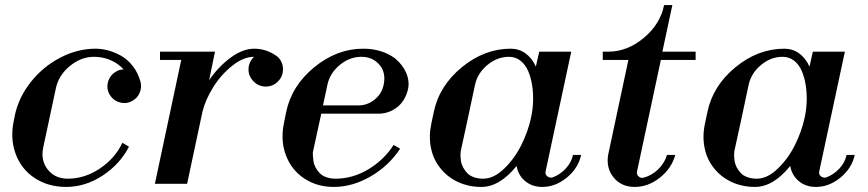

<svg xmlns="http://www.w3.org/2000/svg" viewBox="-20 -718 3392 750"><path d="M238.8 12.2Q168 12.2 115.5 -22.5Q63 -57.1 41 -117.2Q19 -177.2 34.2 -248Q34.7 -250.5 36.1 -257.3Q37.6 -264.2 38.1 -268.1Q53.2 -338.4 100.8 -398.2Q148.4 -458 215.6 -492.9Q282.7 -527.8 353 -527.8Q377 -527.8 401.9 -521.2Q426.8 -514.6 452.1 -500.7Q477.5 -486.8 498.3 -460.4Q519 -434.1 528.8 -398.9Q534.2 -377.4 526.1 -356.9Q518.1 -336.4 499 -325.2Q476.1 -311 449.7 -317.6Q423.3 -324.2 409.2 -347.2Q395 -370.1 401.6 -396.5Q408.2 -422.9 431.2 -437Q445.3 -446.8 462.9 -446.8Q441.9 -470.2 411.6 -483.2Q381.3 -496.1 347.2 -496.1Q296.4 -496.1 252.7 -460Q209 -423.8 198.2 -373L148.9 -142.1Q138.2 -91.3 166.5 -55.7Q194.8 -20 245.1 -20Q310.5 -20 369.9 -59.6Q429.2 -99.1 458 -160.2L483.9 -145Q448.2 -76.2 380.6 -32Q313 12.2 238.8 12.2Z M585 0 688 -483.9H605V-516.1H819.8L796.9 -404.8Q834 -458.5 881.3 -493.2Q928.7 -527.8 973.1 -527.8Q1023.9 -527.8 1065.9 -495.1Q1085.4 -475.1 1085.4 -447.3Q1085.4 -419.4 1065.9 -399.9Q1046.4 -379.9 1018.3 -379.9Q990.2 -379.9 970.7 -399.9Q950.2 -420.4 950.7 -447.8Q951.2 -475.1 972.2 -496.1Q931.2 -496.1 887.5 -461.4Q843.8 -426.8 813.2 -377.9Q782.7 -329.1 771 -282.2L710.9 0Z M1283.7 12.2Q1218.8 12.2 1168.9 -20.5Q1119.1 -53.2 1097.2 -110.6Q1075.2 -168 1088.9 -235.8L1097.7 -279.8Q1118.7 -382.3 1207.3 -455.1Q1295.9 -527.8 1398.9 -527.8Q1471.2 -527.8 1522.9 -490.2Q1553.2 -464.8 1566.4 -434.1Q1579.6 -403.3 1575 -375.7Q1570.3 -348.1 1555.2 -325Q1540 -301.8 1514.2 -287.8Q1488.3 -273.9 1458.5 -273.9H1234.9L1203.6 -129.9Q1201.2 -122.6 1202.1 -111.6Q1203.1 -100.6 1204.6 -88.4Q1206.1 -76.2 1212.6 -64Q1219.2 -51.8 1228.5 -42Q1237.8 -32.2 1253.9 -26.1Q1270 -20 1290.5 -20Q1357.4 -20 1418.5 -56.4Q1479.5 -92.8 1517.6 -151.9L1543 -137.2Q1499.5 -70.8 1428.5 -29.3Q1357.4 12.2 1283.7 12.2ZM1241.7 -306.2H1379.9Q1415 -306.2 1443.1 -328.9Q1471.2 -351.6 1478.5 -386.2Q1488.8 -434.6 1461.9 -465.3Q1435.1 -496.1 1391.6 -496.1Q1345.7 -496.1 1307.1 -464.1Q1268.6 -432.1 1258.8 -386.2Z M1860.4 12.2Q1811 12.2 1769.5 -6.8Q1728 -25.9 1700.2 -61Q1672.4 -95.2 1663.3 -140.9Q1654.3 -186.5 1665 -235.8L1674.3 -279.8Q1695.3 -382.3 1783.7 -455.1Q1872.1 -527.8 1975.1 -527.8Q2007.3 -527.8 2032.7 -509.5Q2058.1 -491.2 2073.2 -458L2086.4 -516.1H2211.4L2111.3 -48.8Q2108.4 -36.6 2117.9 -29.3Q2127.4 -22 2138.2 -24.9Q2167 -35.2 2189.5 -59.1Q2211.9 -83 2218.3 -112.8H2250Q2238.8 -61 2194.3 -24.4Q2149.9 12.2 2098.1 12.2Q2058.6 12.2 2031.2 -10.7Q2003.9 -33.7 1998 -69.8Q1931.6 12.2 1860.4 12.2ZM1780.3 -129.9Q1778.8 -122.1 1778.8 -111.8Q1778.8 -101.6 1780.8 -88.6Q1782.7 -75.7 1789.1 -64Q1795.4 -52.2 1804.7 -42.2Q1814 -32.2 1830.3 -26.1Q1846.7 -20 1867.2 -20Q1908.7 -20 1949.5 -59.3Q1990.2 -98.6 2016.6 -151.9Q2043 -205.1 2054.2 -257.8Q2061 -288.1 2062.3 -320.8Q2063.5 -353.5 2058.6 -384.8Q2053.7 -416 2043 -440.9Q2032.2 -465.8 2012.9 -481Q1993.7 -496.1 1968.3 -496.1Q1922.4 -496.1 1883.8 -464.1Q1845.2 -432.1 1835.4 -386.2Q1827.1 -347.7 1808.1 -258.1Q1789.1 -168.5 1780.3 -129.9Z M2459.5 12.2Q2407.2 12.2 2377.2 -24.4Q2347.2 -61 2355.5 -112.8L2434.6 -483.9H2334.5V-516.1H2355.5Q2430.2 -516.1 2494.6 -569.8Q2559.1 -623.5 2574.2 -698.2H2606.4L2567.4 -516.1H2697.3V-483.9H2561.5L2468.3 -47.9Q2465.8 -37.6 2474.1 -29.3Q2482.4 -21 2493.7 -23.9Q2525.9 -32.2 2551 -56.6Q2576.2 -81.1 2585.4 -112.8H2617.7Q2604 -61 2558.1 -24.4Q2512.2 12.2 2459.5 12.2Z M2929.2 12.2Q2879.9 12.2 2838.4 -6.8Q2796.9 -25.9 2769 -61Q2741.2 -95.2 2732.2 -140.9Q2723.1 -186.5 2733.9 -235.8L2743.2 -279.8Q2764.2 -382.3 2852.5 -455.1Q2940.9 -527.8 3043.9 -527.8Q3076.2 -527.8 3101.6 -509.5Q3127 -491.2 3142.1 -458L3155.3 -516.1H3280.3L3180.2 -48.8Q3177.2 -36.6 3186.8 -29.3Q3196.3 -22 3207 -24.9Q3235.8 -35.2 3258.3 -59.1Q3280.8 -83 3287.1 -112.8H3318.8Q3307.6 -61 3263.2 -24.4Q3218.8 12.2 3167 12.2Q3127.4 12.2 3100.1 -10.7Q3072.8 -33.7 3066.9 -69.8Q3000.5 12.2 2929.2 12.2ZM2849.1 -129.9Q2847.7 -122.1 2847.7 -111.8Q2847.7 -101.6 2849.6 -88.6Q2851.6 -75.7 2857.9 -64Q2864.3 -52.2 2873.5 -42.2Q2882.8 -32.2 2899.2 -26.1Q2915.5 -20 2936 -20Q2977.5 -20 3018.3 -59.3Q3059.1 -98.6 3085.4 -151.9Q3111.8 -205.1 3123 -257.8Q3129.9 -288.1 3131.1 -320.8Q3132.3 -353.5 3127.4 -384.8Q3122.6 -416 3111.8 -440.9Q3101.1 -465.8 3081.8 -481Q3062.5 -496.1 3037.1 -496.1Q2991.2 -496.1 2952.6 -464.1Q2914.1 -432.1 2904.3 -386.2Q2896 -347.7 2877 -258.1Q2857.9 -168.5 2849.1 -129.9Z"/></svg>

Font: Fin Serif Display
Style: Italic
Weight: 400
Italic angle: -12°
Designer: J. Blake Harris
Version: Version 1.006;FEAKit 1.0